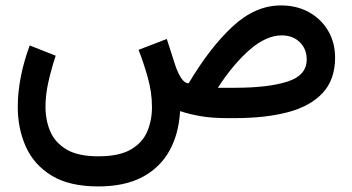

<svg xmlns="http://www.w3.org/2000/svg" viewBox="-20 -435 1298 707"><path d="M341.8 251.5Q236.3 251.5 171.1 212.2Q106 172.9 75.7 106.2Q45.4 39.6 45.4 -41.5Q45.4 -95.7 56.9 -153.6Q68.4 -211.4 89.4 -267.6L185.1 -230Q169.4 -182.6 158.4 -134.3Q147.5 -85.9 147.5 -42Q147.5 7.8 165.3 49.3Q183.1 90.8 225.6 115.7Q268.1 140.6 341.8 140.6Q418.5 140.6 461.4 115.7Q504.4 90.8 522 49.6Q539.6 8.3 539.6 -40.5Q539.6 -96.2 523.4 -152.3Q507.3 -208.5 490.2 -251.5L594.2 -291.5L625 -195.8Q634.3 -167.5 647 -147.9Q659.7 -128.4 674.8 -128.4Q752.9 -259.8 836.4 -337.4Q919.9 -415 1014.2 -415Q1072.8 -415 1117.7 -390.1Q1162.6 -365.2 1188.2 -321.8Q1213.9 -278.3 1213.9 -222.7Q1213.9 -142.6 1168.9 -93.5Q1124 -44.4 1041.3 -22.2Q958.5 0 844.2 0H818.4Q758.8 0 716.8 -7.6Q674.8 -15.1 643.1 -25.9Q638.7 56.6 604.5 119.1Q570.3 181.6 504.9 216.6Q439.5 251.5 341.8 251.5ZM1017.6 -304.7Q960.4 -304.7 899.7 -252Q838.9 -199.2 782.2 -111.8H845.7Q967.3 -111.8 1038.3 -134.5Q1109.4 -157.2 1109.4 -215.8Q1109.4 -254.9 1083.7 -279.8Q1058.1 -304.7 1017.6 -304.7Z"/></svg>

Font: Vazirmatn UI NL Medium
Style: Regular
Weight: 500
Designer: Saber Rastikerdar
Foundry: Saber Rastikerdar
Version: Version 33.003